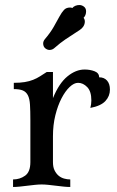

<svg xmlns="http://www.w3.org/2000/svg" viewBox="-20 -745 465 765"><path d="M191 -99Q191 -79 197.5 -66Q204 -53 213.5 -45Q223 -37 235.5 -33.5Q248 -30 260 -30V0Q248 0 233.5 -1.5Q219 -3 203 -5Q187 -7 172.5 -8.5Q158 -10 146 -10Q134 -10 119.5 -8.5Q105 -7 89 -5Q73 -3 58.5 -1.5Q44 0 32 0V-30Q59 -30 80 -45Q101 -60 101 -99V-266Q101 -303 99.5 -327.5Q98 -352 91 -365.5Q84 -379 71 -384.5Q58 -390 35 -390V-415Q60 -415 78.5 -418Q97 -421 112 -427Q127 -433 139.5 -441Q152 -449 166 -458H191V-354Q215 -413 248.5 -440.5Q282 -468 317 -468Q339 -468 357 -461Q375 -454 375 -437Q395 -437 406.5 -424Q418 -411 418 -388Q418 -362 400 -342.5Q382 -323 340 -315Q344 -330 344 -345Q344 -381 327.5 -398Q311 -415 291 -415Q275 -415 257.5 -398.5Q240 -382 225 -353Q210 -324 200.5 -285.5Q191 -247 191 -202ZM268 -713Q273 -719 280.5 -722Q288 -725 296 -725Q306 -725 314.5 -718.5Q323 -712 323 -700Q323 -684 313 -674Q318 -668 318 -659Q318 -648 311 -638Q306 -631 297 -625Q288 -619 274 -610Q260 -601 240.5 -588Q221 -575 196 -553Q188 -546 177 -546Q169 -546 161 -552Q152 -559 152 -572Q152 -580 158 -588Q181 -615 194 -638Q207 -661 216.5 -678.5Q226 -696 235 -705.5Q244 -715 259 -715Q265 -715 268 -713Z"/></svg>

Font: Milonga
Style: Regular
Weight: 400
Designer: Pablo Impallari, Brenda Gallo, Rodrigo Fuenzalida
Foundry: Pablo Impallari, Brenda Gallo, Rodrigo Fuenzalida
Version: Version 1.000; ttfautohint (v0.93) -l 8 -r 50 -G 200 -x 14 -